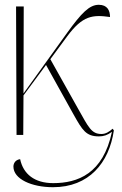

<svg xmlns="http://www.w3.org/2000/svg" viewBox="-20 -563 508 801"><path d="M49 0H77L78 -165L172 -292L286 -87C324 -19 339 6 393 6C412 6 428 1 447 -13C410 162 304 201 202 201C124 201 77 163 64 101C42 104 36 121 36 132C36 184 112 218 201 218C351 218 435 117 455 -19L450 -26C435 -13 421 -4 403 -4C361 -4 349 -33 306 -109L190 -316L260 -411C325 -499 367 -502 439 -492C439 -519 428 -543 392 -543C353 -543 320 -509 260 -426L78 -173L79 -536H47Z"/></svg>

Font: Noto Serif Display Thin
Style: Regular
Weight: 100
Designer: Monotype Design Team
Foundry: Monotype Imaging Inc.
Version: Version 2.009